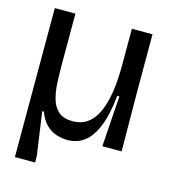

<svg xmlns="http://www.w3.org/2000/svg" viewBox="-101 -596 719 818"><g transform="rotate(15 259.0 -187.5)"><path d="M40 141V-516H131V-288Q131 -248 133 -209.5Q135 -171 144.5 -139Q154 -107 176 -88.5Q198 -70 238 -70Q274 -70 300.5 -88Q327 -106 344.5 -141.5Q362 -177 371 -230.5Q380 -284 380 -355V-516H471V-263L473 0H388L403 -224H394Q385 -138 363.5 -86Q342 -34 310.5 -10.5Q279 13 237 13Q213 13 188 5Q163 -3 142.5 -23Q122 -43 109 -78H102L129 113V141Z"/></g></svg>

Font: Bricolage Grotesque 96pt ExtraBold 96pt
Style: Regular
Weight: 400
Version: Version 1.001;gftools[0.9.33.dev8+g029e19f]